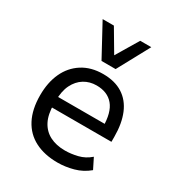

<svg xmlns="http://www.w3.org/2000/svg" viewBox="-179 -865 918 991"><g transform="rotate(30 279.5 -370.0)"><path d="M311 9Q233 9 176.5 -20Q120 -49 90 -106.5Q60 -164 60 -248Q60 -324 86.5 -381.5Q113 -439 164.5 -472Q216 -505 288 -505Q358 -505 405 -475Q452 -445 475.5 -388.5Q499 -332 499 -253V-223H126V-286H442L423 -265Q423 -354 388 -395.5Q353 -437 288 -437Q247 -437 214.5 -417Q182 -397 163 -358.5Q144 -320 144 -260V-245Q144 -182 164.5 -142.5Q185 -103 223 -83.5Q261 -64 313 -64Q349 -64 388 -73.5Q427 -83 459 -111L490 -49Q452 -17 404.5 -4Q357 9 311 9ZM246 -559 143 -749H210L288 -617L367 -749H433L330 -559Z"/></g></svg>

Font: Nunito Sans 7pt SemiCondensed
Style: Regular
Weight: 400
Width: 4
Designer: Vernon Adams
Foundry: Vernon Adams
Version: Version 3.101;gftools[0.9.27]